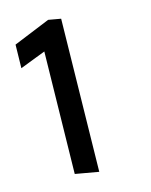

<svg xmlns="http://www.w3.org/2000/svg" viewBox="-84 -689 242 308"><g transform="rotate(-5 37.0 -535.0)"><path d="M-6.5 -610.5 25 -410.5H64.5L25 -660.5H4L-51.5 -625.5L-45.5 -587Z"/></g></svg>

Font: Font.Observer
Style: Regular
Weight: 500
Italic angle: 9°
Version: Version 1.001;FEAKit 1.0